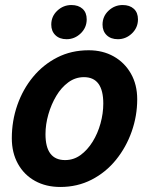

<svg xmlns="http://www.w3.org/2000/svg" viewBox="-20 -733 602 764"><path d="M27 -183Q27 -252 49 -315Q71 -378 111.5 -427Q152 -476 208 -504.5Q264 -533 333 -533Q389 -533 432.5 -508.5Q476 -484 501 -440Q526 -396 526 -338Q526 -272 504 -209.5Q482 -147 441.5 -97Q401 -47 344.5 -18Q288 11 220 11Q163 11 119.5 -13Q76 -37 51.5 -81Q27 -125 27 -183ZM161 -199Q161 -96 239 -96Q273 -96 300.5 -116Q328 -136 348.5 -169Q369 -202 380 -242Q391 -282 391 -321Q391 -426 314 -426Q280 -426 252 -405.5Q224 -385 204 -351.5Q184 -318 172.5 -278Q161 -238 161 -199ZM184 -635Q184 -668 208 -690.5Q232 -713 264 -713Q292 -713 308.5 -698Q325 -683 325 -656Q325 -623 301 -600Q277 -577 245 -577Q217 -577 200.5 -593Q184 -609 184 -635ZM388 -635Q388 -668 412 -690.5Q436 -713 468 -713Q496 -713 512.5 -698Q529 -683 529 -656Q529 -623 505 -600Q481 -577 449 -577Q421 -577 404.5 -593Q388 -609 388 -635Z"/></svg>

Font: Radio Canada SemiBold
Style: Italic
Weight: 600
Italic angle: -12°
Designer: Charles Daoud, Etienne Aubert Bonn, Alexandre Saumier Demers, Jacques Le Bailly
Foundry: Radio-Canada
Version: Version 2.104; ttfautohint (v1.8.4.7-5d5b);gftools[0.9.28.de